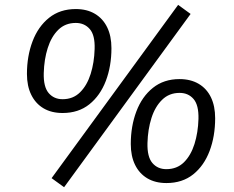

<svg xmlns="http://www.w3.org/2000/svg" viewBox="-20 -750 970 796"><path d="M245.7 26.2 193.9 -11.4 718.5 -729.8 770.2 -692.2ZM239.5 -281.5Q193.2 -281.5 160.4 -301Q127.5 -320.5 109.6 -356.9Q91.7 -393.3 91.7 -443.3Q91.7 -517.3 114.9 -578.6Q138.1 -639.9 183.4 -676.2Q228.7 -712.5 294.2 -712.5Q340.4 -712.5 373.5 -692.8Q406.7 -673.1 424.3 -636.9Q442 -600.7 442 -550.2Q442 -475.8 418.8 -414.7Q395.5 -353.7 350.5 -317.6Q305.5 -281.5 239.5 -281.5ZM239.5 -338.7Q283.1 -338.7 312 -367.4Q340.9 -396 355.8 -443.3Q370.7 -490.6 372.3 -546.6Q374.3 -604.2 352.2 -629.5Q330.1 -654.9 294.2 -654.9Q250.6 -654.9 221.7 -626.5Q192.8 -598.1 177.9 -551Q162.9 -504 161.4 -447Q159.9 -389.9 181.7 -364.3Q203.5 -338.7 239.5 -338.7ZM670 8.9Q623.7 8.9 590.6 -10.8Q557.6 -30.5 539.9 -66.7Q522.2 -102.9 522.2 -152.9Q522.2 -226.9 545.4 -288.2Q568.6 -349.5 613.9 -385.8Q659.2 -422.1 724.2 -422.1Q770.4 -422.1 803.8 -402.4Q837.1 -382.7 854.6 -346.4Q872 -310.2 872 -259.8Q872 -185.3 849 -124.2Q826 -63.2 781 -27.1Q736 8.9 670 8.9ZM669.5 -48.7Q713.6 -48.7 742.5 -77.1Q771.3 -105.5 786.3 -153Q801.2 -200.6 802.8 -256.6Q804.3 -314.2 782.5 -339.5Q760.6 -364.9 724.7 -364.9Q681.1 -364.9 652 -336.2Q622.8 -307.6 607.9 -260.6Q592.9 -213.5 591.4 -157Q589.9 -99.9 611.7 -74.3Q633.5 -48.7 669.5 -48.7Z"/></svg>

Font: Nunito Sans 12pt ExtraLight
Style: Italic
Weight: 200
Italic angle: -9°
Designer: Vernon Adams
Foundry: Vernon Adams
Version: Version 3.101;gftools[0.9.27]